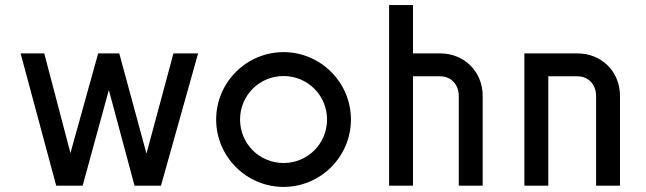

<svg xmlns="http://www.w3.org/2000/svg" viewBox="-20 -730 2540 755"><path d="M61 -520 201 0H305L408 -376L509 0H613L759 -520H662L556 -126L449 -520H366L257 -128L154 -520Z M1095 -89C1000 -89 924 -165 924 -260C924 -355 1000 -431 1095 -431C1190 -431 1266 -355 1266 -260C1266 -165 1190 -89 1095 -89ZM830 -260C830 -114 949 5 1095 5C1241 5 1360 -114 1360 -260C1360 -406 1241 -525 1095 -525C949 -525 830 -406 830 -260Z M1510 0H1604V-430H1711C1753 -430 1784 -398 1784 -353V0H1878V-353C1878 -448 1806 -520 1711 -520H1604V-710H1510Z M2042 0H2136V-430H2251C2293 -430 2324 -398 2324 -353V0H2418V-353C2418 -448 2346 -520 2251 -520H2042Z"/></svg>

Font: Grotesk 02 Mince
Style: Bold
Weight: 400
Designer: Frank Adebiaye, contributions by Jérémy Landes, Ariel Martín Pérez
Foundry: Velvetyne Type Foundry
Version: Version 3.000;Glyphs 3.1.2 (3150)